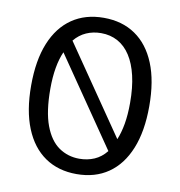

<svg xmlns="http://www.w3.org/2000/svg" viewBox="-79 -755 789 841"><g transform="rotate(10 316.0 -334.5)"><path d="M316 12.7Q234.2 12.7 175.3 -27.8Q116.4 -68.3 84.9 -145.9Q53.3 -223.5 53.3 -335Q53.3 -447.5 84.9 -524.6Q116.4 -601.7 175.3 -641.9Q234.2 -682.2 316 -682.2Q398.1 -682.2 456.8 -641.9Q515.6 -601.7 547.1 -524.6Q578.7 -447.5 578.7 -335Q578.7 -223.5 547.1 -145.9Q515.6 -68.3 456.8 -27.8Q398.1 12.7 316 12.7ZM316 -55.6Q352.2 -55.6 382.8 -68.7Q413.5 -81.9 436.4 -110.7L167.4 -502.7Q153.3 -471.4 146 -429.5Q138.6 -387.6 138.6 -335.3Q138.6 -234.7 161.6 -173.1Q184.7 -111.5 225 -83.5Q265.4 -55.6 316 -55.6ZM197.5 -560 465.9 -169Q478.9 -199.8 486.2 -241Q493.4 -282.3 493.4 -335.3Q493.4 -403.5 481.2 -455.3Q469.1 -507 446.2 -542.4Q423.4 -577.8 390.3 -596Q357.2 -614.1 316 -614.1Q280.5 -614.1 250.3 -600.8Q220.1 -587.5 197.5 -560Z"/></g></svg>

Font: Atkinson Hyperlegible Mono ExtraLight
Style: Regular
Weight: 200
Monospace: yes
Designer: Elliott Scott, Megan Eiswerth, Linus Boman, Theodore Petrosky, Letters from Sweden
Foundry: Applied Design Works, Letters from Sweden
Version: Version 2.001